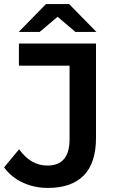

<svg xmlns="http://www.w3.org/2000/svg" viewBox="-33 -914 580 944"><path d="M203 10Q136 10 79.5 -16Q23 -42 -13 -91L61 -180Q90 -140 124.5 -120Q159 -100 200 -100Q309 -100 309 -229V-591H60V-700H439V-236Q439 -112 378.5 -51Q318 10 203 10ZM59 -757 193 -894H307L441 -757H338L202 -872H298L162 -757Z"/></svg>

Font: MOST Montserrat SemiBold
Style: Regular
Weight: 600
Designer: Julieta Ulanovsky
Foundry: Julieta Ulanovsky
Version: Version 8.000;March 11, 2024;FontCreator 15.0.0.2926 64-bit